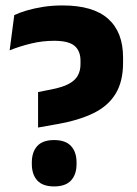

<svg xmlns="http://www.w3.org/2000/svg" viewBox="-20 -672 502 706"><path d="M120 -203V-333.5L168 -343Q209.5 -351 232.8 -363.5Q256 -376 266 -394Q276 -412 276 -436V-448.5Q276 -485 254 -503.5Q232 -522 179 -522Q136.5 -522 95.5 -512.2Q54.5 -502.5 15.5 -487L32.5 -616.5Q51.5 -625.5 78.5 -633.5Q105.5 -641.5 139 -646.8Q172.5 -652 210 -652Q322.5 -652 377.5 -603Q432.5 -554 432.5 -461V-440.5Q432.5 -372.5 405.2 -327.5Q378 -282.5 324 -256Q270 -229.5 190 -215.5ZM179 13.5Q137 13.5 117 -8.5Q97 -30.5 97 -69V-74.5Q97 -113 117 -135Q137 -157 179 -157Q221 -157 241.2 -135Q261.5 -113 261.5 -74.5V-69Q261.5 -30.5 241.2 -8.5Q221 13.5 179 13.5Z"/></svg>

Font: Anek Bangla
Style: Bold
Weight: 700
Designer: Sulekha Rajkumar (Bangla), Yesha Goshar (Latin)
Foundry: Ek Type
Version: Version 1.003